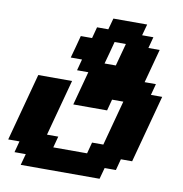

<svg xmlns="http://www.w3.org/2000/svg" viewBox="-93 -837 998 1049"><g transform="rotate(10 406.0 -312.5)"><path d="M91.3 125H528.8L545.9 62.5H608.4L625 0H687.5Q704.1 -62.5 737.8 -187.5Q771.5 -312.5 788.1 -375H725.6L742.2 -437.5H679.7L730 -625H667.5L684.1 -687.5H621.6L638.7 -750H451.2L434.1 -687.5H371.6L355 -625H292.5Q287.1 -604 275.9 -562.3Q264.6 -520.5 258.8 -500H321.3L304.7 -437.5H367.2L316.9 -250H504.4L521 -312.5H583.5Q572.3 -271 550 -187.5Q527.8 -104 516.6 -62.5H454.1L437.5 0H250L266.6 -62.5H204.1L288.1 -375H100.6Q84 -312.5 50.3 -187.5Q16.6 -62.5 0 0H62.5L45.9 62.5H108.4ZM508.8 -500H446.3Q452.1 -520.5 463.4 -562.3Q474.6 -604 480 -625H542.5Q537.1 -604 525.6 -562.3Q514.2 -520.5 508.8 -500Z"/></g></svg>

Font: Faithful 32x
Style: SemiboldOblique
Weight: 400
Foundry: Faithful Resource Pack
Version: Version 1.0; January 27, 2023